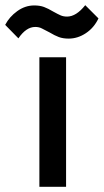

<svg xmlns="http://www.w3.org/2000/svg" viewBox="-82 -721 400 741"><path d="M-11 -573 -62 -625Q-46 -656 -15.5 -678Q15 -700 50 -700Q72 -700 88 -694Q104 -688 124 -676Q142 -666 152.5 -661.5Q163 -657 177 -657Q212 -657 247 -701L298 -650Q281 -614 249.5 -593Q218 -572 183 -572Q161 -572 145 -578Q129 -584 109 -596Q91 -605 80 -611Q69 -617 54 -617Q19 -617 -11 -573ZM70 -500H173V0H70Z"/></svg>

Font: Haskoy SemiBold
Style: Regular
Weight: 600
Designer: Ertekin Erdin
Foundry: Ertekin Erdin
Version: Version 1.500; ttfautohint (v1.8.3)